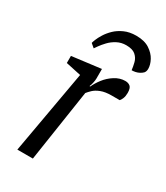

<svg xmlns="http://www.w3.org/2000/svg" viewBox="-180 -792 749 868"><g transform="rotate(30 194.5 -357.5)"><path d="M268 -715Q311 -715 337.5 -697.5Q364 -680 376.5 -656.5Q389 -633 389 -612Q389 -606 387.5 -600.5Q386 -595 382 -590Q375 -583 365.5 -578Q356 -573 346 -571Q336 -569 327 -569Q325 -587 320 -607Q315 -627 299 -641Q283 -655 250 -655Q224 -655 202.5 -643.5Q181 -632 165.5 -615.5Q150 -599 140.5 -585.5Q131 -572 129 -569L109 -586Q110 -591 115.5 -605Q121 -619 132.5 -637.5Q144 -656 162 -673.5Q180 -691 206.5 -703Q233 -715 268 -715ZM59 0 136 -434 57 -451V-488L208 -507V-457Q208 -448 205 -434Q202 -420 198 -412H202Q211 -433 229 -456.5Q247 -480 273 -496.5Q299 -513 327 -513Q343 -513 353 -504.5Q363 -496 363 -471Q363 -454 358 -442Q353 -430 348 -425H306Q273 -425 251 -416.5Q229 -408 216.5 -396Q204 -384 197 -375L140 0Z"/></g></svg>

Font: Faustina
Style: Italic
Weight: 400
Italic angle: -8°
Designer: Alfonso Garcia
Foundry: http://www.omnibus-type.com
Version: Version 1.200